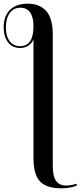

<svg xmlns="http://www.w3.org/2000/svg" viewBox="-84 -784 437 1044"><path d="M249 240Q170 240 134 203Q98 166 98 75V-570Q89 -548 69.5 -535.5Q50 -523 26 -523Q-16 -523 -40 -553.5Q-64 -584 -64 -637Q-64 -696 -30 -730Q4 -764 66 -764Q131 -764 167 -724.5Q203 -685 203 -596V119Q203 176 221.5 200.5Q240 225 277 225Q300 225 333 215V225Q318 232 294.5 236Q271 240 249 240ZM26 -533Q98 -533 98 -642Q98 -690 80 -716Q62 -742 27 -742Q-10 -742 -31 -713Q-52 -684 -52 -635Q-52 -587 -31.5 -560Q-11 -533 26 -533Z"/></svg>

Font: Noto Serif Display SemiCondensed Medium
Style: Regular
Weight: 500
Width: 4
Designer: Monotype Design Team
Foundry: Monotype Imaging Inc.
Version: Version 2.009